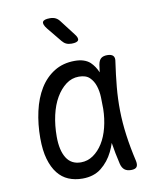

<svg xmlns="http://www.w3.org/2000/svg" viewBox="-88 -854 775 933"><g transform="rotate(-10 300.0 -387.5)"><path d="M244 10Q206 10 175 -3Q144 -16 122 -44Q100 -72 87.5 -115Q75 -158 75 -219Q75 -288 89 -350.5Q103 -413 131.5 -459.5Q160 -506 203.5 -533Q247 -560 305 -560Q353 -560 380 -536Q402 -515 415 -484Q417 -502 420 -521Q424 -543 435 -551.5Q446 -560 465 -560Q486 -560 494.5 -550.5Q503 -541 499 -521Q490 -459 484.5 -400Q479 -341 480 -282Q481 -223 489.5 -160.5Q498 -98 514 -29Q518 -9 511 0.5Q504 10 483.5 10Q463 10 451 0.5Q439 -9 434 -29Q421 -84 413 -136Q406 -114 396 -94Q374 -49 337 -19.5Q300 10 244 10ZM250 -69Q283 -69 310.5 -88Q338 -107 358 -139Q378 -171 389 -214.5Q400 -258 401 -306Q401 -333 400 -363.5Q399 -394 390.5 -420Q382 -446 364 -463.5Q346 -481 311 -481Q276 -481 247.5 -459.5Q219 -438 198 -402Q177 -366 166 -317Q155 -268 155 -212Q155 -145 178.5 -107Q202 -69 250 -69ZM259 -666 200 -738Q181 -762 186.5 -773.5Q192 -785 222 -785Q238 -785 249.5 -779.5Q261 -774 270 -762L326 -689Q344 -667 338.5 -656Q333 -645 305 -645Q290 -645 279 -650Q268 -655 259 -666Z"/></g></svg>

Font: Maple Mono NL Light
Style: Regular
Weight: 300
Monospace: yes
Designer: subframe7536
Version: Version 7.000